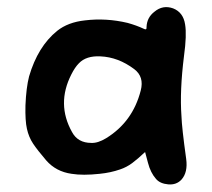

<svg xmlns="http://www.w3.org/2000/svg" viewBox="-20 -485 584 528"><path d="M492 -48Q497 -11 479 9Q465 24 442.5 22Q420 20 409 7Q394 -10 387 -37Q386 -42 379 -67Q359 -48 343.5 -36.5Q328 -25 310 -19Q284 -10 254 -7Q208 -2 177 -7Q134 -13 107 -44Q83 -72 71 -90Q59 -108 54 -131Q49 -153 50 -195Q52 -244 60 -275Q84 -357 137 -400Q167 -424 214 -429Q272 -436 331 -422Q356 -415 375 -406Q384 -401 383 -411Q384 -437 405 -453Q428 -472 456 -462Q484 -451 489 -418Q494 -389 486 -331Q474 -235 479 -166Q480 -134 492 -48ZM367 -236Q377 -274 349 -295Q305 -328 256 -330Q217 -332 197 -311Q186 -300 176 -280Q135 -199 178 -122Q194 -92 231 -92Q249 -91 272 -105Q345 -150 367 -236Z"/></svg>

Font: LXGW WenKai & Jojoba
Style: Regular
Weight: 400
Designer: LXGW / Fontworks Inc.
Foundry: LXGW / Fontworks Inc.
Version: Version 1.501;January 22, 2025;FontCreator 15.0.0.2927 64-bi